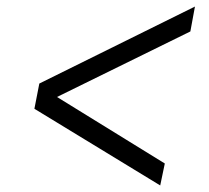

<svg xmlns="http://www.w3.org/2000/svg" viewBox="-20 -584 638 586"><path d="M469 -18 483 -85 154 -288 561 -488 575 -564 100 -329 85 -252Z"/></svg>

Font: Uncut Sans Book Italic
Style: Regular
Weight: 350
Italic angle: -11°
Designer: Kasper Nordkvist
Foundry: UNCUT.wtf
Version: Version 1.304;Glyphs 3.2 (3246)